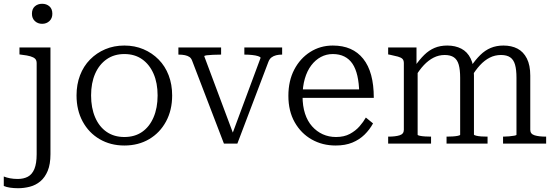

<svg xmlns="http://www.w3.org/2000/svg" viewBox="-81 -760 2934 1016"><path d="M113 56V-426Q113 -441 105 -449Q97 -457 80 -462Q63 -467 36 -470L22 -472V-509H186V56Q186 109 171.5 144Q157 179 132.5 199.5Q108 220 77 228Q46 236 15 236Q-8 236 -28 233Q-48 230 -61 224V174Q-46 180 -27.5 183.5Q-9 187 13 187Q44 187 66.5 175Q89 163 101 134Q113 105 113 56ZM142 -634Q119 -634 103.5 -648.5Q88 -663 88 -687Q88 -713 103.5 -726.5Q119 -740 142 -740Q165 -740 180.5 -726.5Q196 -713 196 -687Q196 -663 180.5 -648.5Q165 -634 142 -634Z M830 -255Q830 -177 797.5 -117Q765 -57 708 -23.5Q651 10 577 10Q504 10 446.5 -23.5Q389 -57 356.5 -117Q324 -177 324 -255Q324 -313 342.5 -361.5Q361 -410 395.5 -445Q430 -480 476 -499.5Q522 -519 577 -519Q632 -519 678 -499.5Q724 -480 758.5 -445Q793 -410 811.5 -361.5Q830 -313 830 -255ZM401 -255Q401 -189 422.5 -139Q444 -89 483.5 -62Q523 -35 577 -35Q632 -35 671 -62Q710 -89 731.5 -139Q753 -189 753 -255Q753 -321 731.5 -370Q710 -419 671 -446.5Q632 -474 577 -474Q523 -474 483.5 -446.5Q444 -419 422.5 -370Q401 -321 401 -255Z M1298 -454Q1297 -459 1284.5 -463Q1272 -467 1253 -469Q1234 -471 1214 -471H1212V-509H1412V-471H1410Q1394 -471 1380 -467.5Q1366 -464 1355.5 -456Q1345 -448 1339 -432L1175 0H1104L936 -438Q931 -452 921.5 -458.5Q912 -465 897.5 -468Q883 -471 865 -471H863V-509H1089V-471H1087Q1066 -471 1046 -470Q1026 -469 1013 -467.5Q1000 -466 1000 -462L1156 -45H1146Z M1520 -251Q1520 -199 1533 -159Q1546 -119 1570.5 -91.5Q1595 -64 1627 -49.5Q1659 -35 1697 -35Q1740 -35 1770.5 -51.5Q1801 -68 1821.5 -91.5Q1842 -115 1855 -138L1893 -107Q1875 -74 1848 -47.5Q1821 -21 1783.5 -5.5Q1746 10 1695 10Q1625 10 1568.5 -22Q1512 -54 1478.5 -113Q1445 -172 1445 -253Q1445 -332 1476 -391.5Q1507 -451 1560.5 -485Q1614 -519 1680 -519Q1733 -519 1773 -501.5Q1813 -484 1841 -449Q1869 -414 1883 -362.5Q1897 -311 1897 -242H1501V-287H1844L1820 -268Q1819 -320 1810 -359Q1801 -398 1784 -423Q1767 -448 1741 -461Q1715 -474 1680 -474Q1646 -474 1617 -458.5Q1588 -443 1566 -414Q1544 -385 1532 -343.5Q1520 -302 1520 -251Z M1973 0V-37H1975Q2011 -37 2033.5 -44Q2056 -51 2056 -73V-426Q2056 -441 2048.5 -448.5Q2041 -456 2024.5 -460.5Q2008 -465 1984 -470L1973 -472V-509H2123V-404L2129 -396V-47Q2129 -44 2140.5 -41.5Q2152 -39 2168.5 -38Q2185 -37 2198 -37H2200V0ZM2499 0H2282V-37H2284Q2298 -37 2314.5 -38Q2331 -39 2342.5 -41.5Q2354 -44 2354 -47V-349Q2354 -391 2346.5 -417.5Q2339 -444 2321 -456.5Q2303 -469 2272 -469Q2241 -469 2213.5 -455Q2186 -441 2162 -415.5Q2138 -390 2116 -353L2114 -409Q2139 -445 2164 -469.5Q2189 -494 2218.5 -506.5Q2248 -519 2286 -519Q2328 -519 2360 -502.5Q2392 -486 2409.5 -450.5Q2427 -415 2427 -360V-48Q2427 -45 2438.5 -42Q2450 -39 2466.5 -38Q2483 -37 2497 -37H2499ZM2809 0H2581V-37H2583Q2597 -37 2613 -38.5Q2629 -40 2640.5 -42Q2652 -44 2652 -47V-349Q2652 -391 2644.5 -417.5Q2637 -444 2619 -456.5Q2601 -469 2570 -469Q2538 -469 2510.5 -455Q2483 -441 2459 -415Q2435 -389 2412 -351L2410 -407Q2435 -444 2460.5 -469Q2486 -494 2516 -506.5Q2546 -519 2583 -519Q2626 -519 2657.5 -502.5Q2689 -486 2707 -450.5Q2725 -415 2725 -360V-73Q2725 -51 2748 -44Q2771 -37 2807 -37H2809Z"/></svg>

Font: Roboto Serif 36pt Light
Style: Regular
Weight: 300
Designer: Greg Gazdowicz
Foundry: Commercial Type
Version: Version 1.008